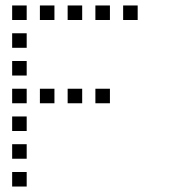

<svg xmlns="http://www.w3.org/2000/svg" viewBox="-20 -696 640 692"><path d="M24.8 -676.2Q23.8 -676.2 23.8 -676.2Q23.8 -676.2 23.8 -675.2V-624.8Q23.8 -623.8 23.8 -623.8Q23.8 -623.8 24.8 -623.8H75.2Q76.2 -623.8 76.2 -623.8Q76.2 -623.8 76.2 -624.8V-675.2Q76.2 -676.2 76.2 -676.2Q76.2 -676.2 75.2 -676.2ZM124.8 -676.2Q123.8 -676.2 123.8 -676.2Q123.8 -676.2 123.8 -675.2V-624.8Q123.8 -623.8 123.8 -623.8Q123.8 -623.8 124.8 -623.8H175.2Q176.2 -623.8 176.2 -623.8Q176.2 -623.8 176.2 -624.8V-675.2Q176.2 -676.2 176.2 -676.2Q176.2 -676.2 175.2 -676.2ZM224.8 -676.2Q223.8 -676.2 223.8 -676.2Q223.8 -676.2 223.8 -675.2V-624.8Q223.8 -623.8 223.8 -623.8Q223.8 -623.8 224.8 -623.8H275.2Q276.2 -623.8 276.2 -623.8Q276.2 -623.8 276.2 -624.8V-675.2Q276.2 -676.2 276.2 -676.2Q276.2 -676.2 275.2 -676.2ZM324.8 -676.2Q323.8 -676.2 323.8 -676.2Q323.8 -676.2 323.8 -675.2V-624.8Q323.8 -623.8 323.8 -623.8Q323.8 -623.8 324.8 -623.8H375.2Q376.2 -623.8 376.2 -623.8Q376.2 -623.8 376.2 -624.8V-675.2Q376.2 -676.2 376.2 -676.2Q376.2 -676.2 375.2 -676.2ZM424.8 -676.2Q423.8 -676.2 423.8 -676.2Q423.8 -676.2 423.8 -675.2V-624.8Q423.8 -623.8 423.8 -623.8Q423.8 -623.8 424.8 -623.8H475.2Q476.2 -623.8 476.2 -623.8Q476.2 -623.8 476.2 -624.8V-675.2Q476.2 -676.2 476.2 -676.2Q476.2 -676.2 475.2 -676.2ZM24.8 -576.2Q23.8 -576.2 23.8 -576.2Q23.8 -576.2 23.8 -575.2V-524.8Q23.8 -523.8 23.8 -523.8Q23.8 -523.8 24.8 -523.8H75.2Q76.2 -523.8 76.2 -523.8Q76.2 -523.8 76.2 -524.8V-575.2Q76.2 -576.2 76.2 -576.2Q76.2 -576.2 75.2 -576.2ZM24.8 -476.2Q23.8 -476.2 23.8 -476.2Q23.8 -476.2 23.8 -475.2V-424.8Q23.8 -423.8 23.8 -423.8Q23.8 -423.8 24.8 -423.8H75.2Q76.2 -423.8 76.2 -423.8Q76.2 -423.8 76.2 -424.8V-475.2Q76.2 -476.2 76.2 -476.2Q76.2 -476.2 75.2 -476.2ZM24.8 -376.2Q23.8 -376.2 23.8 -376.2Q23.8 -376.2 23.8 -375.2V-324.8Q23.8 -323.8 23.8 -323.8Q23.8 -323.8 24.8 -323.8H75.2Q76.2 -323.8 76.2 -323.8Q76.2 -323.8 76.2 -324.8V-375.2Q76.2 -376.2 76.2 -376.2Q76.2 -376.2 75.2 -376.2ZM124.8 -376.2Q123.8 -376.2 123.8 -376.2Q123.8 -376.2 123.8 -375.2V-324.8Q123.8 -323.8 123.8 -323.8Q123.8 -323.8 124.8 -323.8H175.2Q176.2 -323.8 176.2 -323.8Q176.2 -323.8 176.2 -324.8V-375.2Q176.2 -376.2 176.2 -376.2Q176.2 -376.2 175.2 -376.2ZM224.8 -376.2Q223.8 -376.2 223.8 -376.2Q223.8 -376.2 223.8 -375.2V-324.8Q223.8 -323.8 223.8 -323.8Q223.8 -323.8 224.8 -323.8H275.2Q276.2 -323.8 276.2 -323.8Q276.2 -323.8 276.2 -324.8V-375.2Q276.2 -376.2 276.2 -376.2Q276.2 -376.2 275.2 -376.2ZM324.8 -376.2Q323.8 -376.2 323.8 -376.2Q323.8 -376.2 323.8 -375.2V-324.8Q323.8 -323.8 323.8 -323.8Q323.8 -323.8 324.8 -323.8H375.2Q376.2 -323.8 376.2 -323.8Q376.2 -323.8 376.2 -324.8V-375.2Q376.2 -376.2 376.2 -376.2Q376.2 -376.2 375.2 -376.2ZM24.8 -276.2Q23.8 -276.2 23.8 -276.2Q23.8 -276.2 23.8 -275.2V-224.8Q23.8 -223.8 23.8 -223.8Q23.8 -223.8 24.8 -223.8H75.2Q76.2 -223.8 76.2 -223.8Q76.2 -223.8 76.2 -224.8V-275.2Q76.2 -276.2 76.2 -276.2Q76.2 -276.2 75.2 -276.2ZM24.8 -176.2Q23.8 -176.2 23.8 -176.2Q23.8 -176.2 23.8 -175.2V-124.8Q23.8 -123.8 23.8 -123.8Q23.8 -123.8 24.8 -123.8H75.2Q76.2 -123.8 76.2 -123.8Q76.2 -123.8 76.2 -124.8V-175.2Q76.2 -176.2 76.2 -176.2Q76.2 -176.2 75.2 -176.2ZM24.8 -76.2Q23.8 -76.2 23.8 -76.2Q23.8 -76.2 23.8 -75.2V-24.8Q23.8 -23.8 23.8 -23.8Q23.8 -23.8 24.8 -23.8H75.2Q76.2 -23.8 76.2 -23.8Q76.2 -23.8 76.2 -24.8V-75.2Q76.2 -76.2 76.2 -76.2Q76.2 -76.2 75.2 -76.2Z"/></svg>

Font: Doto Black
Style: Regular
Weight: 900
Monospace: yes
Version: Version 1.000